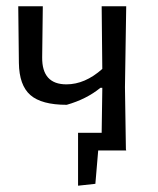

<svg xmlns="http://www.w3.org/2000/svg" viewBox="-20 -478 503 610"><path d="M192 -145Q112 -145 76.5 -176Q41 -207 40 -278L38 -458H116L114 -296Q113 -210 191 -210Q250 -210 305 -259L303 -458H381L377 -201L380 -4L381 0H292L283 106L228 112V-56H303L305 -194V-199H299Q255 -163 192 -145Z"/></svg>

Font: Alegreya Sans SC
Style: Regular
Weight: 400
Designer: Juan Pablo del Peral
Foundry: Huerta Tipografica
Version: Version 2.007